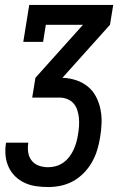

<svg xmlns="http://www.w3.org/2000/svg" viewBox="-20 -550 540 775"><path d="M175 205Q150 205 125.5 201.5Q101 198 79.5 188Q58 178 41.5 162Q25 146 15 124.5Q5 103 2.5 78.5Q0 54 4 29Q4 29 4 28Q4 27 4 26H94Q94 27 94 27Q94 27 94 28Q91 47 94 66Q97 85 108.5 99Q120 113 137.5 119Q155 125 175 125Q190 125 206 120.5Q222 116 236 106Q250 96 260.5 82Q271 68 277.5 53.5Q284 39 288.5 23Q293 7 295 -8Q298 -25 299 -41.5Q300 -58 298.5 -74Q297 -90 292 -105.5Q287 -121 277 -132.5Q267 -144 252 -150Q237 -156 221 -156H110L123 -236L315 -450H165L154 -381H74L98 -530H437L424 -450L232 -236Q260 -235 286.5 -226.5Q313 -218 334 -201Q355 -184 367.5 -160Q380 -136 385.5 -109Q391 -82 390 -53Q389 -24 384 5Q380 30 372.5 55Q365 80 351.5 104Q338 128 318.5 148Q299 168 275.5 181Q252 194 226 199.5Q200 205 175 205Z"/></svg>

Font: Iosevka Slab Medium Oblique
Style: Regular
Weight: 500
Italic angle: -9°
Monospace: yes
Designer: Belleve Invis
Foundry: Belleve Invis
Version: Version 11.1.1; ttfautohint (v1.8.3)